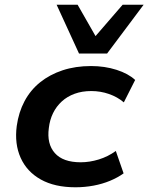

<svg xmlns="http://www.w3.org/2000/svg" viewBox="-20 -784 629 814"><path d="M300 10Q212 10 153 -23Q94 -56 67.5 -115Q41 -174 51 -250Q59 -308 84 -355Q109 -402 150 -435Q191 -468 245.5 -486Q300 -504 366 -504Q424 -504 474 -488Q524 -472 553 -445L505 -350Q478 -373 442 -385.5Q406 -398 367 -398Q328 -398 296.5 -386.5Q265 -375 242 -354Q219 -333 205 -304.5Q191 -276 187 -241Q178 -174 212.5 -135Q247 -96 322 -96Q360 -96 399 -108Q438 -120 471 -144L504 -49Q479 -31 446.5 -17.5Q414 -4 376.5 3Q339 10 300 10ZM315 -557 220 -764H309L385 -631L500 -764H589L434 -557Z"/></svg>

Font: Nunito Sans 10pt SemiExpanded
Style: Bold Italic
Weight: 700
Width: 6
Italic angle: -9°
Designer: Vernon Adams
Foundry: Vernon Adams
Version: Version 3.101;gftools[0.9.27]